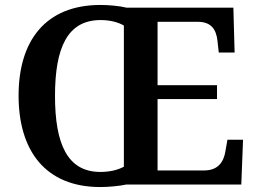

<svg xmlns="http://www.w3.org/2000/svg" viewBox="-20 -745 1036 775"><path d="M385 10C417 10 461 6 489 0H954L961 -181H898L890 -135C883 -91 860 -57 804 -57H616V-345H856V-401H616V-657H778C833 -657 853 -626 858 -579L863 -533H927L922 -714H491C463 -721 419 -725 386 -725C163 -725 55 -580 55 -359C55 -137 163 10 385 10ZM385 -51C252 -51 202 -164 202 -358C202 -552 252 -664 386 -664C426 -664 457 -655 480 -642V-72C455 -59 424 -51 385 -51Z"/></svg>

Font: Noto Serif Devanagari SemiBold
Style: Regular
Weight: 600
Designer: Universal Thirst, Indian Type Foundry and the Monotype Design Team
Foundry: Monotype Imaging Inc.
Version: Version 2.004